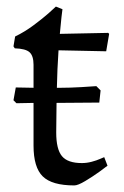

<svg xmlns="http://www.w3.org/2000/svg" viewBox="-20 -552 378 584"><path d="M297 -74 307 -48Q301 -43 281.5 -29Q262 -15 239.5 -1.5Q217 12 206 12Q138 12 110 -15.5Q82 -43 82 -109V-239L30 -238L21 -247L28 -286L82 -285V-355Q82 -382 70 -393Q58 -404 25 -405L21 -411L26 -441Q55 -455 82.5 -475.5Q110 -496 127.5 -511.5Q145 -527 150 -532L170 -524Q169 -519 167 -500Q165 -481 162 -449L309 -452L312 -449L303 -396L158 -399Q154 -339 153 -285H165Q192 -285 227 -287Q262 -289 273 -290L286 -277L282 -240L152 -239L151 -149Q151 -98 168.5 -77Q186 -56 229 -56Q244 -56 259 -60Q274 -64 284 -68.5Q294 -73 297 -74Z"/></svg>

Font: Sahitya
Style: Regular
Weight: 400
Designer: Juan Pablo del Peral
Foundry: Juan Pablo del Peral (http://www.huertatipografica.com)
Version: Version 1.001;PS 001.000;hotconv 1.0.70;makeotf.lib2.5.58329